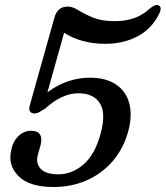

<svg xmlns="http://www.w3.org/2000/svg" viewBox="-20 -739 665 771"><path d="M25 -135.5Q31.5 -171 54 -192.5Q76.5 -214 104.5 -214Q132 -214 141 -198Q150 -182 142.5 -154.5L132.5 -119.5Q122.5 -84 143 -61.5Q163.5 -39 215 -39Q268.5 -39 314.8 -78.2Q361 -117.5 384 -202Q406.5 -285 380.8 -324.8Q355 -364.5 295 -364.5Q229 -364.5 161.5 -303Q147.5 -294 137.8 -288.8Q128 -283.5 117.5 -283.5Q106 -283.5 100.5 -291.5Q95 -299.5 99.5 -315.5L198.5 -668Q204 -688.5 217 -700.5Q230 -712.5 251.5 -712.5Q268.5 -712.5 287 -702.5Q321.5 -681 356 -667.5Q390.5 -654 441 -654Q528 -654 581.5 -704.5Q604.5 -723.5 617 -717.5Q623 -715 625 -707Q627 -699 617.5 -680.5Q588 -622 531.2 -592.5Q474.5 -563 403 -563Q353.5 -563 311.2 -574.8Q269 -586.5 237.5 -607.5L170.5 -368.5Q250 -427 341 -427Q406 -427 446.2 -399.5Q486.5 -372 499.2 -323.5Q512 -275 495 -212Q476 -142.5 432.8 -92.2Q389.5 -42 328.5 -15Q267.5 12 195.5 12Q98 12 54.5 -31.5Q11 -75 25 -135.5Z"/></svg>

Font: Fraunces 72pt SuperSoft
Style: Italic
Weight: 400
Italic angle: -16°
Version: Version 1.000;[b76b70a41]